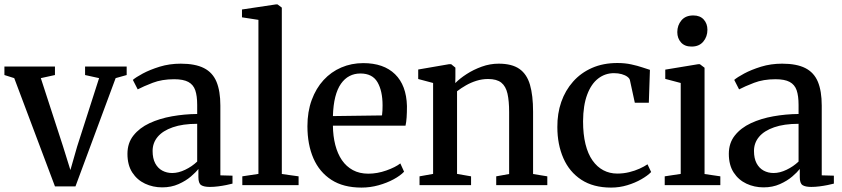

<svg xmlns="http://www.w3.org/2000/svg" viewBox="-26 -839 3817 870"><path d="M223 5.5 38.5 -485 -6 -499V-537.5H223V-499L159 -485L259 -177.5L293 -68.5L323.5 -175L423 -485L359.5 -499V-537.5H548V-499L498 -485L316 5.5Z M709 10Q667 10 631.2 -6.8Q595.5 -23.5 573.5 -57.2Q551.5 -91 551.5 -142Q551.5 -191 578.8 -225.2Q606 -259.5 651.5 -280.8Q697 -302 753.2 -312Q809.5 -322 867.5 -322.5V-363.5Q867.5 -404.5 858.8 -430Q850 -455.5 827.2 -467.8Q804.5 -480 763 -480Q708 -480 665.8 -463.8Q623.5 -447.5 598 -434L576 -477Q589 -488.5 621 -505.8Q653 -523 697.5 -536.8Q742 -550.5 793 -550.5Q858.5 -550.5 898 -530.5Q937.5 -510.5 955 -468.5Q972.5 -426.5 972.5 -360.5V-44.5L1027.5 -43V-7Q1016.5 -4 999.2 -0.5Q982 3 962.5 5.5Q943 8 925 8Q898 8 885.5 -0.2Q873 -8.5 873 -36.5V-73.5Q862 -59 839 -39.2Q816 -19.5 783 -4.8Q750 10 709 10ZM754.5 -55Q782.5 -55 813.2 -69.8Q844 -84.5 867.5 -107V-278Q802 -278 756.8 -262.2Q711.5 -246.5 688.5 -219Q665.5 -191.5 665.5 -155Q665.5 -121.5 677.2 -99.2Q689 -77 709.2 -66Q729.5 -55 754.5 -55Z M1145 -51V-749L1070.5 -760.5V-796L1224 -819H1231.5L1251 -804.5V-50.5L1327 -40V0H1072V-40Z M1612 11Q1530 11 1475.8 -24Q1421.5 -59 1394.2 -121.5Q1367 -184 1367 -267Q1367 -333 1386.5 -386Q1406 -439 1440.2 -476.2Q1474.5 -513.5 1520.5 -533.2Q1566.5 -553 1620 -553Q1712.5 -553 1764 -502.8Q1815.5 -452.5 1818 -358.5Q1818 -328 1816.5 -306.5Q1815 -285 1811.5 -269.5H1482.5Q1483 -222.5 1493.2 -182.5Q1503.5 -142.5 1523.2 -113.5Q1543 -84.5 1573 -68.2Q1603 -52 1643 -52Q1683.5 -52 1724.5 -66.5Q1765.5 -81 1788 -98.5L1805 -61Q1788 -43 1757.5 -26.5Q1727 -10 1689.2 0.5Q1651.5 11 1612 11ZM1482.5 -313 1705 -316Q1706.5 -326.5 1707 -338.8Q1707.5 -351 1707.5 -361.5Q1707.5 -427 1684.5 -466.5Q1661.5 -506 1607 -506Q1580 -506 1557.8 -494.5Q1535.5 -483 1519 -459.5Q1502.5 -436 1493.2 -399.5Q1484 -363 1482.5 -313Z M1936.5 -51V-463L1869 -481V-524L2008 -548H2018.5L2037.5 -532.5V-492L2037 -462.5Q2057 -483 2088.2 -503.2Q2119.5 -523.5 2157 -537Q2194.5 -550.5 2233.5 -550.5Q2293.5 -550.5 2327.5 -526.8Q2361.5 -503 2375.5 -454.8Q2389.5 -406.5 2389.5 -333V-50.5L2454 -40V0H2222.5V-40L2281 -50.5V-331.5Q2281 -381.5 2273.5 -414.8Q2266 -448 2245.5 -464.5Q2225 -481 2185.5 -481Q2158.5 -481 2133 -473Q2107.5 -465 2085.2 -452.2Q2063 -439.5 2045 -425.5V-51L2108.5 -40V0H1875V-40Z M2743 11Q2662.5 11 2608.2 -24.5Q2554 -60 2526.8 -122.2Q2499.5 -184.5 2499.5 -263Q2499 -324.5 2517.2 -377Q2535.5 -429.5 2570.8 -469.2Q2606 -509 2656.5 -531.2Q2707 -553.5 2771.5 -553.5Q2806 -553.5 2834.5 -547.2Q2863 -541 2884.2 -533.8Q2905.5 -526.5 2919 -522.5L2914 -373.5H2850.5L2828.5 -475Q2827 -483.5 2817 -491Q2807 -498.5 2791.2 -503Q2775.5 -507.5 2756 -507.5Q2716 -507.5 2684.5 -483.2Q2653 -459 2634.8 -410.5Q2616.5 -362 2616 -289.5Q2616 -230.5 2627 -186Q2638 -141.5 2658.8 -112Q2679.5 -82.5 2708 -67.5Q2736.5 -52.5 2771 -52.5Q2799 -52.5 2824.8 -58.8Q2850.5 -65 2872 -74.8Q2893.5 -84.5 2908 -94.5L2924.5 -59.5Q2908.5 -43 2880.2 -26.8Q2852 -10.5 2816.5 0.2Q2781 11 2743 11Z M2986 0V-40L3058.5 -51V-463L2988.5 -481.5V-523.5L3137 -548H3145.5L3166.5 -532V-50.5L3238 -40V0ZM3107 -628Q3076.5 -628 3059.8 -646.8Q3043 -665.5 3043 -693.5Q3043 -724.5 3061.8 -746.8Q3080.5 -769 3115 -769H3116Q3146 -769 3162.8 -750.5Q3179.5 -732 3179.5 -704Q3179.5 -673 3160.8 -650.5Q3142 -628 3108 -628Z M3434 10Q3392 10 3356.2 -6.8Q3320.5 -23.5 3298.5 -57.2Q3276.5 -91 3276.5 -142Q3276.5 -191 3303.8 -225.2Q3331 -259.5 3376.5 -280.8Q3422 -302 3478.2 -312Q3534.5 -322 3592.5 -322.5V-363.5Q3592.5 -404.5 3583.8 -430Q3575 -455.5 3552.2 -467.8Q3529.5 -480 3488 -480Q3433 -480 3390.8 -463.8Q3348.5 -447.5 3323 -434L3301 -477Q3314 -488.5 3346 -505.8Q3378 -523 3422.5 -536.8Q3467 -550.5 3518 -550.5Q3583.5 -550.5 3623 -530.5Q3662.5 -510.5 3680 -468.5Q3697.5 -426.5 3697.5 -360.5V-44.5L3752.5 -43V-7Q3741.5 -4 3724.2 -0.5Q3707 3 3687.5 5.5Q3668 8 3650 8Q3623 8 3610.5 -0.2Q3598 -8.5 3598 -36.5V-73.5Q3587 -59 3564 -39.2Q3541 -19.5 3508 -4.8Q3475 10 3434 10ZM3479.5 -55Q3507.5 -55 3538.2 -69.8Q3569 -84.5 3592.5 -107V-278Q3527 -278 3481.8 -262.2Q3436.5 -246.5 3413.5 -219Q3390.5 -191.5 3390.5 -155Q3390.5 -121.5 3402.2 -99.2Q3414 -77 3434.2 -66Q3454.5 -55 3479.5 -55Z"/></svg>

Font: Merriweather 60pt Medium
Style: Regular
Weight: 500
Version: Version 2.100